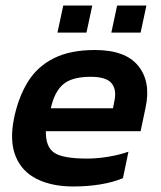

<svg xmlns="http://www.w3.org/2000/svg" viewBox="-20 -665 583 695"><path d="M188 -547 209 -645H314L293 -547ZM383 -547 404 -645H510L489 -547ZM245 10Q168 10 113.5 -17Q59 -44 36.5 -99.5Q14 -155 31 -238Q47 -314 81 -369Q115 -424 174.5 -454Q234 -484 324 -484Q434 -484 480.5 -426.5Q527 -369 507 -276L489 -190H146Q145 -133 176.5 -112Q208 -91 295 -91Q333 -91 374 -98Q415 -105 445 -116L425 -20Q389 -5 343 2.5Q297 10 245 10ZM164 -273H389L394 -299Q403 -340 384 -363.5Q365 -387 308 -387Q241 -387 209 -360Q177 -333 164 -273Z"/></svg>

Font: Kanit Medium
Style: Italic
Weight: 500
Italic angle: -12°
Designer: Katatrad Team
Foundry: CadsonDemak
Version: Version 2.000; ttfautohint (v1.8.3)